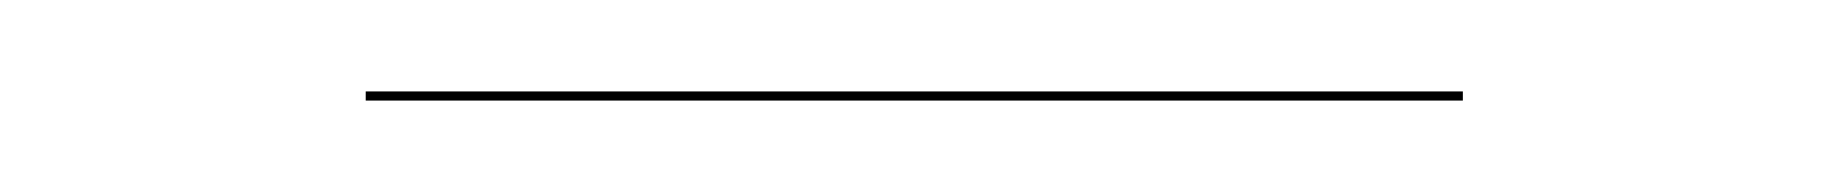

<svg xmlns="http://www.w3.org/2000/svg" viewBox="-20 -296 400 42"><path d="M60 -276V-274H300V-276Z"/></svg>

Font: Bodoni* 96pt Medium
Style: Regular
Weight: 500
Version: Version 2.3